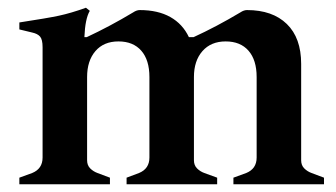

<svg xmlns="http://www.w3.org/2000/svg" viewBox="-20 -476 867 496"><path d="M817 -17V0H583V-17L616 -29Q643 -40 643 -69V-277Q643 -321 622 -345Q601 -369 563 -369Q525 -369 503 -344Q481 -319 481 -277V-62Q481 -49 489 -41Q497 -33 508 -29L541 -17V0H307V-17L339 -29Q366 -40 366 -69V-277Q366 -321 345 -345Q324 -369 286 -369Q248 -369 226.5 -344Q205 -319 205 -277V-62Q205 -49 213 -41Q221 -33 232 -29L264 -17V0H30V-17L63 -29Q90 -40 90 -69V-354Q90 -374 83.5 -381.5Q77 -389 63 -392L30 -400V-418Q102 -429 132.5 -435.5Q163 -442 202 -456L212 -448Q200 -428 198 -380H204Q264 -408 324 -444Q333 -450 341 -450Q388 -450 420 -432Q452 -414 468 -380H480Q539 -407 601 -444Q610 -450 618 -450Q684 -450 721 -414Q758 -378 758 -311V-62Q758 -49 766 -41Q774 -33 785 -29Z"/></svg>

Font: Ibarra Real Nova
Style: Bold
Weight: 700
Designer: Jose Maria Ribagorda & Octavio Pardo
Foundry: Jose Maria Ribagorda
Version: Version 1.014